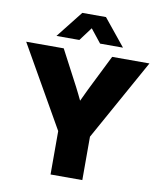

<svg xmlns="http://www.w3.org/2000/svg" viewBox="-100 -1026 922 1104"><g transform="rotate(10 361.0 -473.5)"><path d="M271.5 0H457V-253.4L720.7 -727.5H502.9L399.9 -520.5C387.7 -496.1 376.5 -471.7 365.2 -447.3C353.5 -471.7 341.8 -496.1 329.1 -520.5L220.2 -727.5H1L271.5 -253.4ZM300.3 -790.5 358.9 -869.1 421.4 -790.5H554.7V-791L428.2 -946.8H290L167 -791V-790.5Z"/></g></svg>

Font: Raveo Display Display ExtraBold
Style: Regular
Weight: 800
Designer: Jakub Foglar, Rasmus Andersson (Inter)
Foundry: Jakubfoglar.com
Version: Version 1.100;Glyphs 3.2.3 (3260)